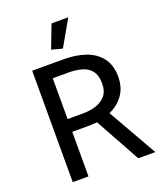

<svg xmlns="http://www.w3.org/2000/svg" viewBox="-161 -999 926 1101"><g transform="rotate(-20 302.0 -448.5)"><path d="M284 -599Q332 -599 367.5 -587.5Q403 -576 422.5 -549Q442 -522 442 -474Q442 -428 419.5 -401Q397 -374 360.5 -362Q324 -350 279 -350H186V-599ZM90 -680V0H186V-272H275Q289 -272 309.5 -273Q330 -274 338 -275L490 0H594L423 -300Q475 -322 508 -366.5Q541 -411 542 -478Q542 -550 508 -594.5Q474 -639 415.5 -659.5Q357 -680 285 -680ZM299 -739 389 -897H287L233 -756Z"/></g></svg>

Font: Catamaran Medium
Style: Regular
Weight: 500
Designer: Pria Ravichandran
Version: Version 2.000